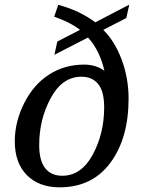

<svg xmlns="http://www.w3.org/2000/svg" viewBox="-20 -782 614 818"><path d="M338.9 -506.8Q363.8 -506.8 386.5 -499.8Q409.2 -492.7 424.8 -480Q416 -520.5 398.4 -557.1Q380.9 -593.8 355 -622.1L211.9 -548.8L224.1 -605L320.8 -654.8Q299.8 -671.4 270 -686.3Q240.2 -701.2 210.9 -710.9L228 -761.2Q272 -750 312.3 -731Q352.5 -711.9 386.2 -687L530.8 -762.2L518.1 -705.1L419.9 -654.8Q468.8 -606.9 498.3 -528.1Q527.8 -449.2 527.8 -361.8Q527.8 -192.9 450.2 -88.4Q372.6 16.1 233.9 16.1Q146.5 16.1 94.7 -35.6Q43 -87.4 43 -180.2Q43 -262.7 82.8 -342Q122.6 -421.4 188.7 -464.1Q254.9 -506.8 338.9 -506.8ZM245.1 -33.2Q326.2 -33.2 375 -123Q423.8 -212.9 423.8 -324.2Q423.8 -392.6 398.4 -423.8Q373 -455.1 327.1 -455.1Q245.1 -455.1 196 -364Q147 -272.9 147 -164.1Q147 -98.1 172.4 -65.7Q197.8 -33.2 245.1 -33.2Z"/></svg>

Font: Droid Serif
Style: Italic
Weight: 400
Italic angle: -12°
Designer: Monotype Design team
Foundry: Monotype Imaging Inc.
Version: Version 1.03